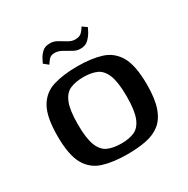

<svg xmlns="http://www.w3.org/2000/svg" viewBox="-130 -655 760 777"><g transform="rotate(-30 249.5 -267.0)"><path d="M251 6Q185 6 138 -8.5Q91 -23 66 -66.5Q41 -110 41 -199Q41 -288 66 -331.5Q91 -375 138 -389.5Q185 -404 251 -404Q316 -404 362.5 -389.5Q409 -375 434 -331.5Q459 -288 459 -199Q459 -132 444.5 -91.5Q430 -51 403 -30Q376 -9 337.5 -1.5Q299 6 251 6ZM251 -44Q287 -44 312 -55Q337 -66 350.5 -99.5Q364 -133 364 -199Q364 -265 350.5 -298.5Q337 -332 312 -343Q287 -354 251 -354Q214 -354 188.5 -343Q163 -332 149.5 -298.5Q136 -265 136 -199Q136 -133 149.5 -99.5Q163 -66 188.5 -55Q214 -44 251 -44ZM301 -459Q283 -458 266 -468Q249 -478 232 -487.5Q215 -497 198 -497Q180 -497 170.5 -485Q161 -473 157 -466L136 -483Q138 -486 144.5 -500Q151 -514 164.5 -527Q178 -540 199 -540Q217 -541 234 -531.5Q251 -522 267 -512Q283 -502 300 -502Q321 -502 332 -514.5Q343 -527 347 -535L368 -520Q367 -517 359 -502Q351 -487 337 -473Q323 -459 301 -459Z"/></g></svg>

Font: Genos Medium
Style: Regular
Weight: 500
Designer: Robert E. Leuschke
Foundry: Robert E. Leuschke
Version: Version 1.010; ttfautohint (v1.8.3)